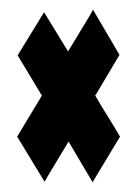

<svg xmlns="http://www.w3.org/2000/svg" viewBox="-20 -419 280 392"><path d="M15 -140 65 -223H66Q54 -243 41 -264.5Q28 -286 16 -306L70 -394L119 -314Q132 -336 146.5 -359.5Q161 -383 170 -399L224 -307L174 -223H175Q187 -202 200 -181.5Q213 -161 225 -140L169 -47L120 -130Q107 -108 93.5 -86Q80 -64 71 -48Z"/></svg>

Font: Fundamental  Brigade Condensed
Style: Regular
Weight: 400
Width: 3
Designer: Peter Wiegel, original typeface by Carl Albert Fahrenwaldt 1901
Foundry: Peter Wiegel
Version: Version 0.000 2012 initial release